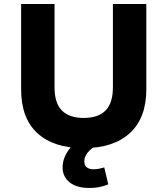

<svg xmlns="http://www.w3.org/2000/svg" viewBox="-20 -725 832 954"><path d="M396 11Q247 11 166 -63Q85 -137 85 -281V-705H251V-291Q251 -212 288 -175.5Q325 -139 396 -139Q469 -139 505 -176.5Q541 -214 541 -291V-705H707V-281Q707 -139 625.5 -64Q544 11 396 11ZM423 209Q361 209 326 181Q291 153 291 107Q291 62 321.5 19.5Q352 -23 400 -47L454 0Q439 10 426 22Q413 34 406 48Q399 62 399 76Q399 98 412 107Q425 116 443 116Q459 116 471.5 113.5Q484 111 498 107L518 191Q493 201 471.5 205Q450 209 423 209Z"/></svg>

Font: Nunito Sans 6pt ExtraBold
Style: Regular
Weight: 800
Version: Version 3.101;gftools[0.9.27]